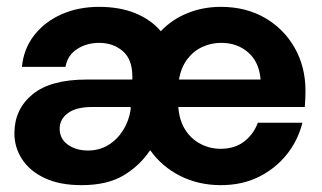

<svg xmlns="http://www.w3.org/2000/svg" viewBox="-20 -528 940 560"><path d="M218 12Q154 12 110.5 -8.5Q67 -29 44.5 -63.5Q22 -98 22 -139Q22 -209 74.5 -252.5Q127 -296 233 -296H366V-305Q366 -355 338 -379Q310 -403 269 -403Q233 -403 205 -385Q177 -367 171 -333H44Q49 -386 80 -425.5Q111 -465 160 -486.5Q209 -508 269 -508Q329 -508 374.5 -489.5Q420 -471 449 -437Q481 -471 526.5 -489.5Q572 -508 624 -508Q697 -508 752.5 -476Q808 -444 839.5 -388.5Q871 -333 871 -263Q871 -253 870.5 -241.5Q870 -230 869 -216H500Q503 -177 520 -150Q537 -123 564.5 -108.5Q592 -94 623 -94Q665 -94 692.5 -115.5Q720 -137 732 -170H862Q849 -118 816 -77Q783 -36 734.5 -12Q686 12 624 12Q559 12 505.5 -15Q452 -42 418 -90Q388 -45 340.5 -16.5Q293 12 218 12ZM236 -89Q270 -89 296 -105Q322 -121 339 -148Q356 -175 361 -208V-216H250Q202 -216 178 -198Q154 -180 154 -153Q154 -123 178 -106Q202 -89 236 -89ZM502 -296H740Q736 -347 704 -375Q672 -403 625 -403Q596 -403 570 -391Q544 -379 526 -355Q508 -331 502 -296Z"/></svg>

Font: Host Grotesk Light
Style: Bold
Weight: 700
Version: Version 1.003